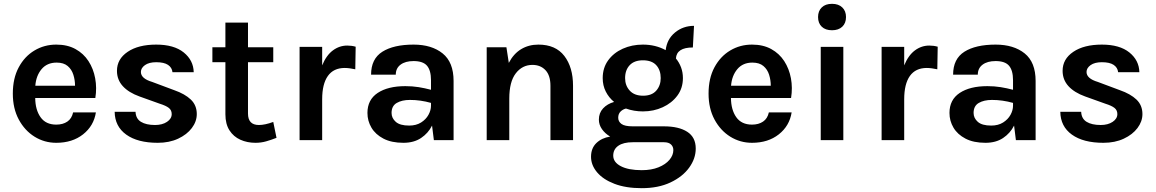

<svg xmlns="http://www.w3.org/2000/svg" viewBox="-20 -732 6038 1003"><path d="M274 14Q212 14 160.5 -18Q109 -50 78 -107.8Q47 -165.5 47 -243Q47 -323 77.8 -380.2Q108.5 -437.5 160 -468.2Q211.5 -499 274 -499Q332 -499 374.2 -475.8Q416.5 -452.5 442.2 -412.8Q468 -373 477.2 -323Q486.5 -273 478 -220H164Q164.5 -158.5 191.8 -119.8Q219 -81 274 -81Q308.5 -81 331.8 -96.8Q355 -112.5 362 -145H481Q470 -74.5 414 -30.2Q358 14 274 14ZM276 -405Q226 -405 197.2 -370.8Q168.5 -336.5 164.5 -284H372Q372 -313.5 363.2 -341.5Q354.5 -369.5 333.5 -387.2Q312.5 -405 276 -405Z M804 14Q699 14 639.5 -28.8Q580 -71.5 579 -148H688Q689.5 -112 716.5 -95.5Q743.5 -79 790 -79Q828 -79 852.5 -95.5Q877 -112 877 -136Q877 -156.5 862 -168.2Q847 -180 815 -190L709 -228Q652 -248.5 621.5 -282Q591 -315.5 591 -362Q591 -423.5 646.8 -461.2Q702.5 -499 796 -499Q889 -499 939.8 -458Q990.5 -417 992 -355H881Q878.5 -379 857.8 -393Q837 -407 796 -407Q758.5 -407 737.2 -391.8Q716 -376.5 716 -356Q716 -321.5 775 -304L890 -261Q946 -241.5 977 -211.8Q1008 -182 1008 -136Q1008 -97.5 982.2 -63.2Q956.5 -29 910.5 -7.5Q864.5 14 804 14Z M1314.5 14Q1271.5 14 1235.8 -2Q1200 -18 1178.8 -51Q1157.5 -84 1157.5 -135V-407H1089.5V-485H1157.5V-614H1275.5V-485H1407.5V-407H1275.5V-139Q1275.5 -79 1332.5 -79Q1364 -79 1407.5 -95L1424.5 -12Q1396.5 -1 1370 6.5Q1343.5 14 1314.5 14Z M1545 0V-487H1663V-390.5Q1684.5 -443 1718.8 -468.5Q1753 -494 1794 -494Q1817 -494 1838 -488L1836 -370Q1822.5 -373 1807.8 -375Q1793 -377 1781 -377Q1722.5 -377 1692.8 -335.2Q1663 -293.5 1663 -213V0Z M2087.5 14Q2025 14 1983.2 -7.8Q1941.5 -29.5 1920.5 -65Q1899.5 -100.5 1899.5 -142Q1899.5 -211 1953 -246.5Q2006.5 -282 2097.5 -282Q2134 -282 2166.8 -276.8Q2199.5 -271.5 2231.5 -263V-313Q2231.5 -364 2210.8 -388.5Q2190 -413 2140.5 -413Q2097.5 -413 2072.5 -394.2Q2047.5 -375.5 2047.5 -342H1918.5Q1918.5 -424.5 1977.5 -461.8Q2036.5 -499 2140.5 -499Q2235 -499 2292.2 -453Q2349.5 -407 2349.5 -309V0H2246.5L2237 -76Q2217 -36 2179.5 -11Q2142 14 2087.5 14ZM2025.5 -142Q2025.5 -115 2047.5 -95.5Q2069.5 -76 2117.5 -76Q2154 -76 2179.5 -92Q2205 -108 2218.2 -132Q2231.5 -156 2231.5 -180V-194.5Q2176.5 -210 2121.5 -210Q2079.5 -210 2052.5 -194.2Q2025.5 -178.5 2025.5 -142Z M2522.5 0V-485H2625.5L2638 -403.5Q2663 -451.5 2702.5 -475.2Q2742 -499 2792.5 -499Q2882.5 -499 2928 -439.8Q2973.5 -380.5 2973.5 -284V0H2855.5V-284Q2855.5 -338 2829.5 -365.5Q2803.5 -393 2761.5 -393Q2708.5 -393 2674.5 -349Q2640.5 -305 2640.5 -217V0Z M3338.5 -150Q3291.5 -150 3250 -165Q3233.5 -161 3221.5 -149Q3209.5 -137 3209.5 -117Q3209.5 -97 3226.5 -84.5Q3243.5 -72 3285.5 -72H3448.5Q3526 -72 3570.2 -43.5Q3614.5 -15 3614.5 44Q3614.5 96.5 3580 144Q3545.5 191.5 3482.2 221.2Q3419 251 3332.5 251Q3249 251 3189.8 228.2Q3130.5 205.5 3099 168Q3067.5 130.5 3067.5 87Q3067.5 42.5 3095.2 15.5Q3123 -11.5 3167.5 -18.5Q3140.5 -34.5 3124.5 -57.5Q3108.5 -80.5 3108.5 -107Q3108.5 -142 3130.5 -165.8Q3152.5 -189.5 3188 -199.5Q3160.5 -222 3144.5 -253.8Q3128.5 -285.5 3128.5 -324Q3128.5 -377.5 3157 -416.8Q3185.5 -456 3233.2 -477.5Q3281 -499 3338.5 -499Q3404.5 -499 3457.5 -470Q3464 -527.5 3506.2 -562.2Q3548.5 -597 3605.5 -597L3599.5 -484Q3514.5 -484 3511 -426.5Q3528 -406 3537.8 -380Q3547.5 -354 3547.5 -324Q3547.5 -271.5 3518.5 -232.5Q3489.5 -193.5 3442 -171.8Q3394.5 -150 3338.5 -150ZM3339.5 -232Q3385 -232 3408.2 -258.5Q3431.5 -285 3431.5 -324Q3431.5 -366 3408.2 -391.5Q3385 -417 3338.5 -417Q3293.5 -417 3269.5 -391.5Q3245.5 -366 3245.5 -324Q3245.5 -285 3269.8 -258.5Q3294 -232 3339.5 -232ZM3183.5 81Q3183.5 115.5 3223.2 136.2Q3263 157 3332.5 157Q3383 157 3420 142Q3457 127 3477.2 103Q3497.5 79 3497.5 52Q3497.5 34 3485.2 22.5Q3473 11 3448.5 11H3285.5Q3236.5 11 3210 29.5Q3183.5 48 3183.5 81Z M3908.5 14Q3846.5 14 3795 -18Q3743.5 -50 3712.5 -107.8Q3681.5 -165.5 3681.5 -243Q3681.5 -323 3712.2 -380.2Q3743 -437.5 3794.5 -468.2Q3846 -499 3908.5 -499Q3966.5 -499 4008.8 -475.8Q4051 -452.5 4076.8 -412.8Q4102.5 -373 4111.8 -323Q4121 -273 4112.5 -220H3798.5Q3799 -158.5 3826.2 -119.8Q3853.5 -81 3908.5 -81Q3943 -81 3966.2 -96.8Q3989.5 -112.5 3996.5 -145H4115.5Q4104.5 -74.5 4048.5 -30.2Q3992.5 14 3908.5 14ZM3910.5 -405Q3860.5 -405 3831.8 -370.8Q3803 -336.5 3799 -284H4006.5Q4006.5 -313.5 3997.8 -341.5Q3989 -369.5 3968 -387.2Q3947 -405 3910.5 -405Z M4326.5 -574Q4292 -574 4272.8 -592.5Q4253.5 -611 4253.5 -643Q4253.5 -674.5 4272.8 -693.2Q4292 -712 4326.5 -712Q4360.5 -712 4380 -693.2Q4399.5 -674.5 4399.5 -643Q4399.5 -611 4380 -592.5Q4360.5 -574 4326.5 -574ZM4267.5 0V-487H4385.5V0Z M4585.5 0V-487H4703.5V-390.5Q4725 -443 4759.2 -468.5Q4793.5 -494 4834.5 -494Q4857.5 -494 4878.5 -488L4876.5 -370Q4863 -373 4848.2 -375Q4833.5 -377 4821.5 -377Q4763 -377 4733.2 -335.2Q4703.5 -293.5 4703.5 -213V0Z M5128 14Q5065.5 14 5023.8 -7.8Q4982 -29.5 4961 -65Q4940 -100.5 4940 -142Q4940 -211 4993.5 -246.5Q5047 -282 5138 -282Q5174.5 -282 5207.2 -276.8Q5240 -271.5 5272 -263V-313Q5272 -364 5251.2 -388.5Q5230.5 -413 5181 -413Q5138 -413 5113 -394.2Q5088 -375.5 5088 -342H4959Q4959 -424.5 5018 -461.8Q5077 -499 5181 -499Q5275.5 -499 5332.8 -453Q5390 -407 5390 -309V0H5287L5277.5 -76Q5257.5 -36 5220 -11Q5182.5 14 5128 14ZM5066 -142Q5066 -115 5088 -95.5Q5110 -76 5158 -76Q5194.5 -76 5220 -92Q5245.5 -108 5258.8 -132Q5272 -156 5272 -180V-194.5Q5217 -210 5162 -210Q5120 -210 5093 -194.2Q5066 -178.5 5066 -142Z M5744 14Q5639 14 5579.5 -28.8Q5520 -71.5 5519 -148H5628Q5629.5 -112 5656.5 -95.5Q5683.5 -79 5730 -79Q5768 -79 5792.5 -95.5Q5817 -112 5817 -136Q5817 -156.5 5802 -168.2Q5787 -180 5755 -190L5649 -228Q5592 -248.5 5561.5 -282Q5531 -315.5 5531 -362Q5531 -423.5 5586.8 -461.2Q5642.5 -499 5736 -499Q5829 -499 5879.8 -458Q5930.5 -417 5932 -355H5821Q5818.5 -379 5797.8 -393Q5777 -407 5736 -407Q5698.5 -407 5677.2 -391.8Q5656 -376.5 5656 -356Q5656 -321.5 5715 -304L5830 -261Q5886 -241.5 5917 -211.8Q5948 -182 5948 -136Q5948 -97.5 5922.2 -63.2Q5896.5 -29 5850.5 -7.5Q5804.5 14 5744 14Z"/></svg>

Font: Karla
Style: Bold
Weight: 700
Designer: Jonathan Pinhorn
Version: Version 2.004; ttfautohint (v1.8.4.7-5d5b);gftools[0.9.33]